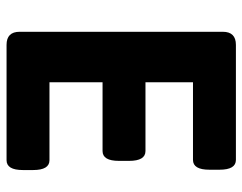

<svg xmlns="http://www.w3.org/2000/svg" viewBox="-97 -643 740 586"><g transform="rotate(90 273.0 -350.0)"><path d="M117 0Q77 0 77 -40V-660Q77 -700 117 -700H468Q498 -700 498 -650V-619Q498 -569 468 -569H231V-424H441Q471 -424 471 -374V-343Q471 -293 441 -293H231V-131H469Q499 -131 499 -81V-50Q499 0 469 0Z"/></g></svg>

Font: Asap
Style: Bold
Weight: 700
Designer: Pablo Cosgaya
Foundry: Omnibus-Type
Version: Version 3.001; ttfautohint (v1.8.3)